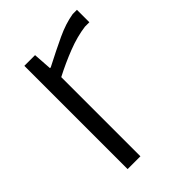

<svg xmlns="http://www.w3.org/2000/svg" viewBox="-167 -629 710 710"><g transform="rotate(-45 187.5 -274.5)"><path d="M79 -540H135L140 -467H144Q204 -498 251 -520Q298 -542 341 -549H363V-484H340Q294 -478 244 -458.5Q194 -439 146 -414V0H79Z"/></g></svg>

Font: EncodeSans
Style: Light
Weight: 300
Designer: Pablo Impallari, Andres Torresi
Foundry: Pablo Impallari, Andres Torresi
Version: Version 1.000; ttfautohint (v1.4.1)